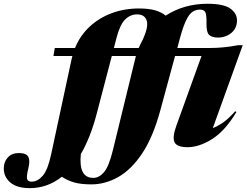

<svg xmlns="http://www.w3.org/2000/svg" viewBox="-226 -767 1310 1020"><path d="M58 -469.5 65 -512H172.5Q199 -577 248.8 -624Q298.5 -671 366 -696.5Q433.5 -722 513 -722Q564.5 -722 598.8 -712Q633 -702 654 -684Q752 -747 876 -747Q961.5 -747 997.2 -721.8Q1033 -696.5 1033 -658.5Q1033 -617.5 1003.5 -592.5Q974 -567.5 931 -567.5Q898.5 -567.5 884.2 -582.5Q870 -597.5 871 -642Q872 -686.5 865.2 -701.2Q858.5 -716 836.5 -716Q815 -716 797.2 -704.5Q779.5 -693 763.8 -661.2Q748 -629.5 731 -568L716 -512H887.5Q963.5 -512 1039 -527H1063.5L904.5 -86.5Q930 -96 959.5 -116.5Q989 -137 1023.5 -176L1030 -172Q969.5 -71 900.5 -28Q831.5 15 770.5 15Q714.5 15 701.5 -11Q688.5 -37 710.5 -98L844.5 -469.5H704L626 -182Q587 -38 528.8 48.8Q470.5 135.5 401.2 174Q332 212.5 260 212.5Q206 212.5 170.2 202.8Q134.5 193 102.5 172Q62.5 203.5 19.8 218Q-23 232.5 -67.5 232.5Q-135.5 232.5 -170.8 202.8Q-206 173 -206 127.5Q-206 93.5 -184.8 69.8Q-163.5 46 -125.5 46Q-86.5 46 -75.8 66Q-65 86 -75.5 128Q-86 170 -82 184Q-78 198 -58 198Q-26.5 198 0.8 167Q28 136 46 51.5L154.5 -453.5Q156 -461.5 158.5 -469.5ZM502.5 -690.5Q466 -690.5 438.8 -663.5Q411.5 -636.5 393.5 -568L379 -512H511Q520 -533.5 531 -553.5Q564 -623.5 553.5 -657Q543 -690.5 502.5 -690.5ZM492 -453.5Q494 -461.5 496 -469.5H368L287.5 -162Q270.5 -97 249.2 -43.8Q228 9.5 203.5 51.5Q190.5 178 269.5 178Q300.5 178 326.5 147.8Q352.5 117.5 373.5 31.5Z"/></svg>

Font: Newsreader 72pt ExtraBold
Style: Italic
Weight: 800
Italic angle: -17°
Designer: Hugues Gentile
Foundry: Production Type
Version: Version 1.003; ttfautohint (v1.8.3)